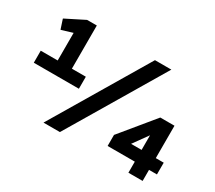

<svg xmlns="http://www.w3.org/2000/svg" viewBox="-131 -957 1360 1217"><g transform="rotate(30 549.5 -348.0)"><path d="M370 -386V-298H40V-386H164V-588L85 -564H82L60 -631V-633L197 -702H268V-386ZM817 -696 403 0H283L697 -696ZM1070 -75H1012V6H908V-75H709V-157H710L908 -398H1012V-161H1070ZM908 -161V-268L831 -161Z"/></g></svg>

Font: AmikoBold
Style: Bold
Weight: 700
Designer: Pablo Impallari, Rodrigo Fuenzalida, Andres Torresi
Foundry: Impallari Type
Version: Version 1.000; ttfautohint (v1.3)